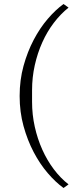

<svg xmlns="http://www.w3.org/2000/svg" viewBox="-20 -791 365 958"><path d="M297 147Q257 118 218 72.5Q179 27 148 -32Q117 -91 97.5 -161.5Q78 -232 78 -312Q78 -392 97.5 -462.5Q117 -533 148 -592Q179 -651 218 -696.5Q257 -742 297 -771L322 -753Q282 -721 248.5 -677Q215 -633 191 -579.5Q167 -526 153.5 -465.5Q140 -405 140 -341V-283Q140 -219 153.5 -158.5Q167 -98 191 -44.5Q215 9 248.5 53.5Q282 98 322 129L297 147Z"/></svg>

Font: IBM Plex Serif Light
Style: Regular
Weight: 300
Designer: Mike Abbink, Paul van der Laan, Pieter van Rosmalen
Foundry: Bold Monday
Version: Version 3.001